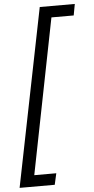

<svg xmlns="http://www.w3.org/2000/svg" viewBox="-74 -848 506 1031"><g transform="rotate(-5 179.5 -333.0)"><path d="M181.2 -812H370.1L358.9 -751H238.8L73.2 85H191.9L178.2 146H-11.2Z"/></g></svg>

Font: Reddit Sans Chocolate
Style: Italic
Weight: 400
Italic angle: -11.25°
Designer: Stephen Hutchings
Version: Version 1.013